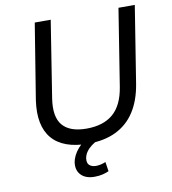

<svg xmlns="http://www.w3.org/2000/svg" viewBox="-96 -787 953 1066"><g transform="rotate(-10 381.0 -254.5)"><path d="M348 9Q278 9 227 -9.5Q176 -28 145 -64.5Q114 -101 103.5 -154.5Q93 -208 103 -278L172 -705H262L194 -274Q178 -171 219 -123Q260 -75 354 -75Q449 -75 504 -122.5Q559 -170 575 -271L644 -705H736L667 -272Q652 -180 611.5 -117.5Q571 -55 505 -23Q439 9 348 9ZM351 196Q302 196 276 170Q250 144 255 101Q261 60 293.5 22.5Q326 -15 375 -37L401 0Q384 8 366.5 21Q349 34 337 51Q325 68 322 88Q319 115 333 126.5Q347 138 369 138Q382 138 395.5 135Q409 132 424 126L432 179Q417 186 396.5 191Q376 196 351 196Z"/></g></svg>

Font: Nunito Sans 7pt
Style: Italic
Weight: 400
Italic angle: -9°
Designer: Vernon Adams
Foundry: Vernon Adams
Version: Version 3.101;gftools[0.9.27]